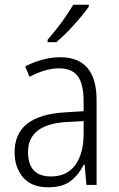

<svg xmlns="http://www.w3.org/2000/svg" viewBox="-20 -785 504 815"><path d="M335 -271V-217Q335 -133 299.5 -84.5Q264 -36 196 -36Q99 -36 99 -140Q99 -257 262 -267ZM236 -542Q196 -542 157.5 -531Q119 -520 87 -503L105 -459Q174 -495 231 -495Q284 -495 309.5 -462.5Q335 -430 335 -353V-313L256 -308Q42 -296 42 -139Q42 -74 78 -32Q114 10 184 10Q246 10 280.5 -17Q315 -44 336 -87H339L347 0H390V-359Q390 -542 236 -542ZM357 -765H291Q248 -692 182 -616V-606H219Q253 -634 294 -679.5Q335 -725 357 -757Z"/></svg>

Font: Noto Sans UI SemiCondensed Light
Style: Regular
Weight: 300
Width: 4
Designer: Monotype Design Team
Foundry: Monotype Imaging Inc.
Version: Version 1.901